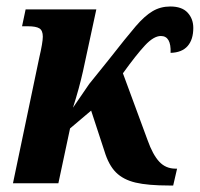

<svg xmlns="http://www.w3.org/2000/svg" viewBox="-20 -565 616 592"><path d="M506 -402Q508 -454 476 -454Q454 -454 427 -425Q400 -396 359 -339L435 -133Q451 -88 471 -66.5Q491 -45 521 -45H526L514 7H502Q436 7 398 -2Q360 -11 337.5 -33.5Q315 -56 302 -99L261 -224L196 -169L160 0H20L101 -387Q112 -434 112 -452Q112 -471 101.5 -477.5Q91 -484 66 -484H48L59 -536H277L236 -346Q224 -292 205 -233L255 -306L313 -378Q371 -452 398.5 -484Q426 -516 450.5 -530.5Q475 -545 505 -545Q541 -545 558.5 -526Q576 -507 576 -479Q576 -443 558.5 -423Q541 -403 506 -402Z"/></svg>

Font: Noto Serif Narrow
Style: Bold Italic
Weight: 700
Width: 4
Italic angle: -12°
Designer: Monotype Design Team
Foundry: Monotype Imaging Inc.
Version: Version 1.001